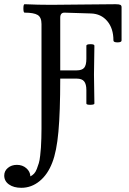

<svg xmlns="http://www.w3.org/2000/svg" viewBox="-68 -686 614 911"><path d="M33.2 205.1Q-2.9 205.1 -25.4 189.2Q-47.9 173.3 -47.9 147Q-47.9 125 -30.5 110.6Q-13.2 96.2 12.2 96.2Q38.6 96.2 56.9 112.1Q75.2 127.9 76.2 150.9Q85.9 146 93.8 137.7Q101.6 129.4 106.9 115Q112.3 100.6 116.2 88.1Q120.1 75.7 122.6 52.5Q125 29.3 126.2 14.6Q127.4 0 128.2 -30.3Q128.9 -60.5 128.9 -75.9Q128.9 -91.3 128.9 -126V-571.8Q128.9 -604 110.6 -615Q92.3 -626 48.8 -626Q43 -626 43 -646Q43 -666 48.8 -666Q111.8 -663.1 173.8 -663.1Q218.8 -663.1 326.7 -664.6Q434.6 -666 480 -666Q496.6 -666 502.7 -663.1Q508.8 -660.2 508.8 -651.9V-494.1Q508.8 -484.9 489.5 -484.9Q470.2 -484.9 470.2 -494.1Q470.2 -551.3 440.9 -585.9Q411.6 -620.6 363.8 -622.1L237.8 -626Q217.8 -626 217.8 -602.1V-352.1H295.9Q320.8 -352.1 331.3 -364.3Q341.8 -376.5 341.8 -407.2V-469.2Q341.8 -476.1 360.8 -476.3Q379.9 -476.6 379.9 -469.2Q377.9 -377.4 377.9 -332Q377.9 -286.6 379.9 -194.8Q379.9 -189 360.8 -188.7Q341.8 -188.5 341.8 -194.8V-258.8Q341.8 -286.6 331.3 -299.8Q320.8 -313 295.9 -313H217.8Q217.8 -154.8 209.2 -61Q200.7 32.7 180.2 85Q158.7 141.6 119.9 173.3Q81.1 205.1 33.2 205.1Z"/></svg>

Font: Junicode SmCond Medium
Style: Regular
Weight: 500
Width: 4
Designer: Peter S. Baker
Version: Version 2.206